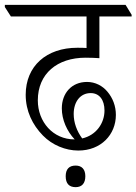

<svg xmlns="http://www.w3.org/2000/svg" viewBox="-51 -643 563 792"><path d="M272 -22C366 -22 427 -88 427 -169C427 -206 414 -239 392 -265C372 -289 342 -305 308 -305C244 -305 204 -258 204 -196C204 -149 225 -102 257 -68H256C168 -68 105 -140 105 -229C105 -339 185 -405 302 -405C325 -405 344 -404 359 -403V-575H492V-582L467 -623H-31V-614L-6 -575H306V-445C294 -446 281 -446 268 -446C141 -446 55 -371 55 -252C55 -185 83 -128 126 -84C165 -44 220 -22 272 -22ZM253 -173C253 -223 280 -259 323 -259C359 -259 380 -231 380 -187C380 -135 346 -85 288 -72C266 -102 253 -137 253 -173ZM261 129C287 129 301 113 301 84C301 56 287 40 261 40C234 40 220 55 220 84C220 114 234 129 261 129Z"/></svg>

Font: Noto Serif Devanagari SemiCondensed Light
Style: Regular
Weight: 300
Width: 4
Designer: Universal Thirst, Indian Type Foundry and the Monotype Design Team
Foundry: Monotype Imaging Inc.
Version: Version 2.004